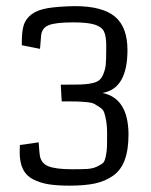

<svg xmlns="http://www.w3.org/2000/svg" viewBox="-20 -723 491 623"><path d="M397 -287.6Q397 -237.3 384.8 -204.1Q372.6 -170.9 346.9 -152.8Q321.3 -134.8 288.1 -127.7Q254.9 -120.6 205.6 -120.6Q164.6 -120.6 136.7 -125.2Q108.9 -129.9 86.9 -141.4Q64.9 -152.8 54.4 -174.3Q43.9 -195.8 43.9 -228.5Q43.9 -243.2 44.4 -252.4L105.5 -261.2Q107.4 -231.9 108.9 -220.7Q112.3 -193.8 136.2 -183.8Q160.2 -173.8 214.8 -173.8Q244.6 -173.8 262.5 -174.8Q280.3 -175.8 293.9 -182.1Q307.6 -188.5 313.7 -193.6Q319.8 -198.7 323.2 -215.6Q326.7 -232.4 327.1 -245.4Q327.6 -258.3 327.6 -289.1Q327.6 -312 325 -328.1Q322.3 -344.2 318.8 -355.7Q315.4 -367.2 304.7 -374.3Q293.9 -381.3 286.4 -385.7Q278.8 -390.1 258.8 -391.8Q238.8 -393.6 225.3 -393.8Q211.9 -394 181.6 -394Q180.7 -394 180.2 -394L177.2 -448.2Q224.1 -448.2 238.8 -448.7Q270.5 -449.7 288.3 -455.6Q306.2 -461.4 314 -479.5Q321.8 -497.6 323.2 -513.7Q324.7 -529.8 324.7 -568.4Q324.7 -570.3 324.7 -572Q324.7 -573.7 324.7 -575.2Q324.7 -606 317.4 -620.8Q310.1 -635.7 287.4 -643.1Q264.6 -650.4 217.8 -650.4Q159.7 -650.4 137.5 -641.1Q115.2 -631.8 113.3 -606.4L109.9 -564.5L50.8 -576.2V-586.9Q50.8 -621.1 56.9 -641.1Q63 -661.1 81.5 -675.8Q100.1 -690.4 133.5 -696.3Q167 -702.1 222.7 -703.1Q312 -703.1 352.8 -669.2Q393.6 -635.3 393.6 -560.5Q393.6 -437 314.9 -421.9Q313 -421.4 312.5 -421.4Q396 -404.3 397 -287.6Z"/></svg>

Font: Coda
Style: Regular
Weight: 400
Designer: vernon adams
Foundry: vernon adams
Version: Version 2.000; ttfautohint (v0.8) -r 50 -G 200 -x